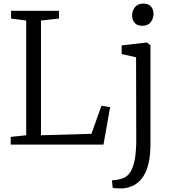

<svg xmlns="http://www.w3.org/2000/svg" viewBox="-20 -803 964 1066"><path d="M125.5 -52V-689L41.5 -700V-743H307.5V-700L207.5 -689V-52L487.5 -60L543.5 -216L591.5 -208L554.5 0H39.5V-43ZM655.5 -503V-551L794.5 -567H796.5L815.5 -551V-6Q815.5 56 805.2 101.5Q795 147 775 177.2Q755 207.5 726.8 223.5Q698.5 239.5 662.5 243Q657.5 243.5 645 243.2Q632.5 243 620.5 242Q608.5 241 605.5 239L601.5 198Q609 198.5 624.8 196.2Q640.5 194 658.5 188Q689 178.5 706 148.5Q723 118.5 729.8 73.8Q736.5 29 736.5 -25L735.5 -485ZM769 -660Q741.5 -660 727.5 -676.5Q713.5 -693 713.5 -717.5Q713.5 -742 728.8 -762.5Q744 -783 776 -783H777Q804.5 -783 818.5 -766.5Q832.5 -750 832.5 -725.5Q832.5 -701 817.2 -680.5Q802 -660 770 -660Z"/></svg>

Font: Merriweather 7pt Light
Style: Regular
Weight: 300
Designer: Eben Sorkin
Foundry: Eben Sorkin
Version: Version 2.200;gftools[0.9.31]